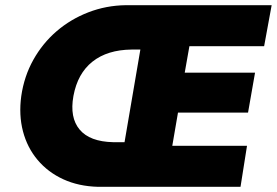

<svg xmlns="http://www.w3.org/2000/svg" viewBox="-20 -720 1067 740"><path d="M932 -158H644L666 -286H936L963 -440H692L710 -542H998L1027 -700H465Q389 -699 320.5 -672.5Q252 -646 198 -599.5Q144 -553 108.5 -489.5Q73 -426 62 -350Q52 -277 68.5 -214Q85 -151 125 -103.5Q165 -56 224 -29Q283 -2 357 0H907ZM521 -529 460 -172H416Q326 -174 287 -220.5Q248 -267 263 -350Q279 -437 336.5 -482.5Q394 -528 487 -529Z"/></svg>

Font: Jost* 800 Heavy Italic
Style: Italic
Weight: 800
Italic angle: -10°
Version: Version 3.200; ttfautohint (v0.97) -l 8 -r 50 -G 200 -x 14 -